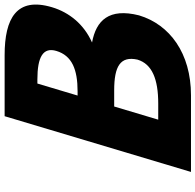

<svg xmlns="http://www.w3.org/2000/svg" viewBox="-28 -838 865 850"><g transform="rotate(-90 405.0 -412.5)"><path d="M316.1 -825 69.3 0H408.6C594.7 0 721.8 -94 762.5 -230C796 -363 740 -420 642.4 -438C723.2 -474 775.6 -539 798.4 -615C845.3 -772 749.2 -825 586.4 -825ZM407.5 -502 460.7 -680H478.9C578.1 -680 622.6 -655 605 -596C584.3 -527 523.6 -502 425.6 -502ZM300.7 -145 359 -340H430.4C537.2 -340 583 -313 566.6 -237C547.1 -172 479.8 -145 372.1 -145Z"/></g></svg>

Font: Hussar
Style: BdSuprExtOblThree
Weight: 700
Foundry: Cannot Into Space Fonts
Version: Version 2.00